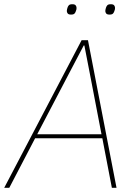

<svg xmlns="http://www.w3.org/2000/svg" viewBox="-32 -888 646 908"><path d="M519 0H497L452 -234H134L12 0H-12L354 -698H384ZM448 -253 394 -534 367 -673H364L291 -534L144 -253ZM304 -819Q292 -819 288 -824.5Q284 -830 284 -836Q284 -840 285 -843.5Q286 -847 287 -851Q289 -858 293.5 -863Q298 -868 310 -868Q322 -868 326 -862.5Q330 -857 330 -851Q330 -847 329.5 -844Q329 -841 327 -836Q325 -829 320.5 -824Q316 -819 304 -819ZM486 -819Q474 -819 470 -824.5Q466 -830 466 -836Q466 -840 467 -843.5Q468 -847 469 -851Q471 -858 475.5 -863Q480 -868 492 -868Q504 -868 508 -862.5Q512 -857 512 -851Q512 -847 511.5 -844Q511 -841 509 -836Q507 -829 502.5 -824Q498 -819 486 -819Z"/></svg>

Font: IBM Plex Sans Thin
Style: Italic
Weight: 250
Italic angle: -11.31°
Designer: Mike Abbink, Paul van der Laan, Pieter van Rosmalen
Foundry: Bold Monday
Version: Version 3.201